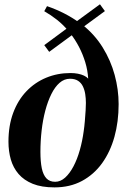

<svg xmlns="http://www.w3.org/2000/svg" viewBox="-20 -840 576 874"><path d="M228 13Q169.5 13 129.2 -3.2Q89 -19.5 64.5 -48Q40 -76.5 29.2 -114.2Q18.5 -152 18.5 -195Q18.5 -268 40 -326Q61.5 -384 100.2 -424.5Q139 -465 190.2 -486.2Q241.5 -507.5 301 -507.5Q319 -507.5 334.5 -504.5Q350 -501.5 362.2 -495.8Q374.5 -490 381.5 -482Q379 -521 368 -557Q357 -593 340 -625.8Q323 -658.5 301 -687L319 -688.5L204 -604L181.5 -634.5L294.5 -718L290 -700.5Q267 -728 239.5 -749.8Q212 -771.5 181.5 -789L194 -812Q236 -797.5 272.5 -778.8Q309 -760 339.5 -738L321.5 -737.5L435 -820.5L457.5 -789.5L356 -715L355.5 -727Q411 -683 447.5 -624Q484 -565 502 -498.8Q520 -432.5 520 -366Q520 -286 501 -217.5Q482 -149 444.8 -97.2Q407.5 -45.5 353 -16.2Q298.5 13 228 13ZM231 -12.5Q255.5 -12.5 276.5 -31.5Q297.5 -50.5 314.5 -82.8Q331.5 -115 343.2 -156.5Q355 -198 361 -243Q364 -263 366.2 -288.8Q368.5 -314.5 369.8 -337.5Q371 -360.5 371 -371.5Q371 -392 368 -411.5Q365 -431 357.2 -447Q349.5 -463 335.2 -472.2Q321 -481.5 298.5 -481.5Q272.5 -481.5 251.2 -463Q230 -444.5 213.8 -411.8Q197.5 -379 186.2 -336.5Q175 -294 169.5 -246Q164 -198 164 -149Q164 -104.5 170.2 -74.2Q176.5 -44 191.2 -28.2Q206 -12.5 231 -12.5Z"/></svg>

Font: Merriweather 144pt
Style: Bold Italic
Weight: 700
Italic angle: -7.8°
Version: Version 2.101